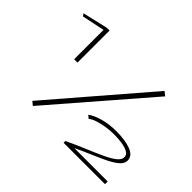

<svg xmlns="http://www.w3.org/2000/svg" viewBox="-149 -958 1299 1299"><g transform="rotate(45 500.0 -308.5)"><path d="M220 -380V-661L57 -627L45 -645L226 -687H252V-380ZM246 41 219 19 804 -661 833 -638ZM569 70V53Q641 19 706 -8Q771 -35 821.5 -58.5Q872 -82 900.5 -104.5Q929 -127 929 -152Q929 -175 906 -188Q883 -201 846.5 -206.5Q810 -212 769 -212Q730 -212 691 -205.5Q652 -199 621 -188.5Q590 -178 575 -164L553 -182Q584 -206 641 -222Q698 -238 768 -238Q853 -238 907 -217Q961 -196 961 -151Q961 -123 933.5 -99Q906 -75 860 -52.5Q814 -30 758 -6.5Q702 17 646 44H965V70Z"/></g></svg>

Font: Inconsolata UltraExpanded ExtraLight
Style: Regular
Weight: 200
Width: 9
Monospace: yes
Designer: Raph Levien, Cyreal, Brenton Simpson
Foundry: Raph Levien, Cyreal, Google
Version: Version 3.001; ttfautohint (v1.8.2.53-6de2)